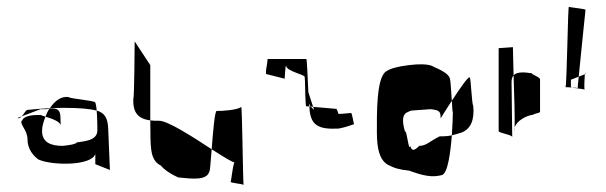

<svg xmlns="http://www.w3.org/2000/svg" viewBox="-20 -592 1785 566"><path d="M46 -238C34 -228 61 -210 61 -182C61 -152 79 -132 93 -122C131 -104 249 -102 261 -138V-108L304 -91L299 -212C298 -244 288 -260 265 -266C267 -243 267 -212 267 -209C268 -178 231 -176 206 -172C206 -168 187 -164 165 -162C130 -162 104 -172 104 -206C104 -219 108 -233 114 -248C105 -251 99 -253 101 -253C68 -254 50 -248 46 -238ZM31 -244C36 -242 40 -245 44 -249C40 -247 35 -246 31 -244ZM114 -248C131 -243 158 -234 159 -222C159 -229 158 -251 158 -251C156 -272 144 -273 126 -272C121 -265 117 -256 114 -248ZM44 -249C62 -256 80 -263 99 -270C107 -270 124 -269 127 -273C104 -272 79 -270 61 -268C56 -268 51 -256 44 -249ZM159 -220V-222ZM127 -273C145 -274 161 -274 173 -274C215 -274 246 -271 265 -266C264 -279 262 -288 261 -290C257 -296 185 -301 182 -306C160 -309 141 -294 127 -273Z M373 -302C371 -260 387 -242 423 -237V-400L377 -470C377 -470 376 -299 373 -302ZM604 -152C640 -129 669 -111 671 -114C665 -98 662 -60 660 -56C658 -53 694 -50 698 -47C696 -61 694 -280 691 -277C684 -268 630 -264 619 -265C613 -266 608 -203 604 -152ZM698 -46V-47ZM423 -237C423 -195 424 -162 425 -159C427 -130 436 -113 454 -104C464 -92 481 -80 505 -69C546 -65 589 -59 597 -86C599 -85 601 -116 604 -152C549 -188 475 -236 449 -236C440 -236 431 -236 423 -237Z M764 -374 819 -360C819 -348 821 -411 824 -396C828 -382 876 -372 878 -366C878 -365 879 -359 879 -352C879 -335 881 -280 882 -279L892 -278V-280C892 -280 891 -282 891 -286C893 -283 894 -281 896 -278L903 -277L889 -320C887 -361 885 -418 883 -418H769C766 -389 764 -394 764 -374ZM892 -278C894 -222 918 -210 978 -213C995 -216 1010 -221 1024 -226C1022 -228 1018 -259 1015 -259C1008 -258 993 -257 978 -256C976 -262 974 -268 972 -271L903 -277L906 -268C903 -271 899 -274 896 -278Z M1091 -202C1091 -153 1099 -122 1122 -107C1143 -96 1157 -92 1186 -89C1227 -74 1254 -68 1283 -76C1300 -81 1308 -142 1312 -193C1302 -191 1292 -190 1276 -190C1247 -176 1237 -162 1216 -162C1200 -146 1194 -147 1189 -162C1185 -142 1179 -212 1174 -204C1165 -234 1165 -256 1183 -262C1191 -267 1193 -266 1219 -268C1243 -269 1248 -272 1263 -268C1277 -265 1279 -259 1279 -243C1279 -243 1294 -268 1312 -295C1310 -322 1308 -356 1307 -356C1307 -378 1262 -392 1253 -398C1239 -403 1217 -404 1185 -400C1152 -396 1131 -390 1119 -382C1089 -365 1091 -254 1091 -202ZM1312 -193C1321 -195 1329 -198 1340 -201C1369 -212 1379 -240 1375 -281C1371 -282 1368 -364 1365 -362C1365 -374 1336 -332 1312 -295C1313 -276 1314 -260 1315 -261C1315 -252 1314 -224 1312 -193Z M1450 -206C1448 -200 1490 -195 1490 -188L1488 -350C1488 -359 1490 -365 1494 -370C1493 -416 1492 -453 1492 -453L1450 -450ZM1494 -370C1496 -313 1498 -242 1497 -216C1503 -236 1532 -252 1553 -254C1550 -256 1572 -259 1572 -262V-358C1572 -365 1547 -372 1548 -376C1523 -380 1503 -380 1494 -370ZM1496 -206C1496 -206 1497 -209 1497 -216C1496 -213 1496 -210 1496 -206Z M1647 -335C1647 -335 1657 -335 1666 -334C1664 -335 1663 -335 1663 -336V-357L1686 -366C1692 -430 1706 -561 1706 -563C1706 -566 1660 -570 1657 -572C1654 -576 1651 -335 1647 -335ZM1666 -334C1674 -332 1698 -330 1703 -328C1702 -334 1703 -363 1704 -373L1686 -366C1684 -348 1683 -334 1683 -332C1682 -333 1674 -334 1666 -334ZM1704 -373 1706 -374C1705 -379 1705 -377 1704 -373ZM1703 -328C1703 -327 1704 -327 1704 -327C1704 -327 1704 -328 1703 -328Z"/></svg>

Font: Arrow
Style: Regular
Weight: 400
Version: Version 0.23